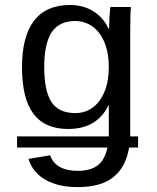

<svg xmlns="http://www.w3.org/2000/svg" viewBox="-20 -557 640 784"><path d="M49.8 0H424.3V-127.4H423.3Q376 -30.3 258.3 -30.3Q163.1 -30.3 116.5 -92.5Q69.8 -154.8 69.8 -282.7Q69.8 -408.2 119.1 -472.4Q168.5 -536.6 265.1 -536.6Q320.3 -536.6 361.3 -511Q402.3 -485.4 424.3 -438H425.3Q425.3 -452.6 427.2 -488.8Q429.2 -524.9 431.2 -528.3H514.6Q511.7 -502 511.7 -418.9V0H543.9V45.4H507.3Q493.7 126 442.6 166.5Q391.6 207 297.4 207Q218.8 207 166.3 177.5Q113.8 147.9 96.2 91.8L184.6 77.1Q207.5 140.6 297.9 140.6Q349.1 140.6 378.4 118.7Q407.7 96.7 418.9 45.4H49.8ZM424.3 -283.7Q424.3 -340.8 406.7 -383.5Q389.2 -426.3 357.7 -448.7Q326.2 -471.2 287.1 -471.2Q221.7 -471.2 191.2 -425.3Q160.6 -379.4 160.6 -283.7Q160.6 -185.5 190.2 -140.4Q219.7 -95.2 288.1 -95.2Q327.6 -95.2 358.6 -117.9Q389.6 -140.6 407 -183.3Q424.3 -226.1 424.3 -283.7Z"/></svg>

Font: Courier New
Style: Regular
Weight: 400
Designer: Steve Matteson
Foundry: Ascender Corporation
Version: Version 2.00.3